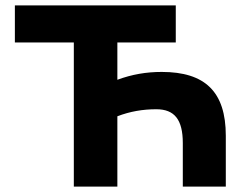

<svg xmlns="http://www.w3.org/2000/svg" viewBox="-20 -690 915 710"><path d="M630 -670H35V-533H253V0H414V-260C461 -278 508 -286 558 -286C625 -286 656 -248 656 -161V0H815V-188C815 -351 738 -424 578 -424C521 -424 468 -415 414 -395V-533H630Z"/></svg>

Font: LT Wave Alt Black
Style: Regular
Weight: 900
Designer: Daniel Lyons
Version: Version 2.5 (Glyphs App)